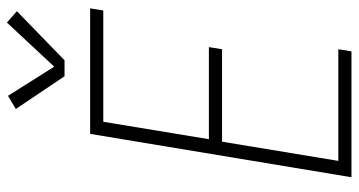

<svg xmlns="http://www.w3.org/2000/svg" viewBox="-254 -754 1009 540"><g transform="rotate(-90 250.0 -484.5)"><path d="M21 0 143 -735H496L490 -698H177L128 -401H387L381 -364H121L67 -37H381L375 0ZM305 -807 213 -944 250 -966 332 -836 456 -969 488 -941 350 -807Z"/></g></svg>

Font: Iosevka Curly XLtObl
Style: Regular
Weight: 200
Italic angle: -9°
Monospace: yes
Designer: Belleve Invis
Foundry: Belleve Invis
Version: Version 11.1.0; ttfautohint (v1.8.3)